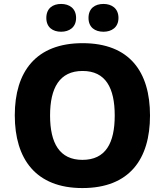

<svg xmlns="http://www.w3.org/2000/svg" viewBox="-20 -944 836 974"><path d="M215 -853C215 -805 248 -783 290 -783C331 -783 366 -805 366 -853C366 -902 331 -924 290 -924C248 -924 215 -902 215 -853ZM429 -853C429 -805 462 -783 505 -783C546 -783 581 -805 581 -853C581 -902 546 -924 505 -924C462 -924 429 -902 429 -853ZM741 -358C741 -580 637 -725 399 -725C162 -725 55 -580 55 -359C55 -137 162 10 398 10C637 10 741 -137 741 -358ZM234 -358C234 -498 282 -584 399 -584C516 -584 562 -498 562 -358C562 -218 516 -133 398 -133C282 -133 234 -218 234 -358Z"/></svg>

Font: Noto Sans Arabic ExtBd
Style: Regular
Weight: 800
Designer: Monotype Design Team, Nadine Chahine, Nizar Qandah and Khaled Hosny
Foundry: Monotype Imaging Inc.
Version: Version 2.012